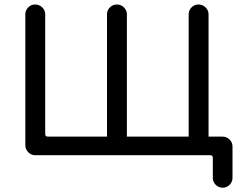

<svg xmlns="http://www.w3.org/2000/svg" viewBox="-20 -708 1114 877"><path d="M513.7 -687.5Q532.2 -687.5 545.9 -674.3Q559.6 -661.1 559.6 -642.6V-84H841.8V-642.6Q841.8 -661.1 855 -674.3Q868.2 -687.5 886.7 -687.5Q905.3 -687.5 918.9 -674.3Q932.6 -661.1 932.6 -642.6V1H468.8V-642.6Q468.8 -661.1 481.9 -674.3Q495.1 -687.5 513.7 -687.5ZM95.7 -44.9V-642.6Q95.7 -661.1 108.9 -674.3Q122.1 -687.5 140.6 -687.5Q159.2 -687.5 172.9 -674.3Q186.5 -661.1 186.5 -642.6V-95.7Q186.5 -84 198.2 -84H528.3V1H140.6Q122.1 1 108.9 -12.7Q95.7 -26.4 95.7 -44.9ZM952.1 104.5V12.7Q952.1 1 940.4 1H886.7V-84H996.1Q1014.6 -84 1028.3 -70.8Q1042 -57.6 1042 -39.1V104.5Q1042 123 1028.8 136.2Q1015.6 149.4 997.1 149.4Q978.5 149.4 965.3 136.2Q952.1 123 952.1 104.5Z"/></svg>

Font: jf-openhuninn-2.1
Style: Regular
Weight: 400
Designer: [Kosugi Maru]
Designed by MOTOYA      

[Varela Round]
Joe Prince (Latin component); Avraham Cornfeld (Hebrew component)
Foundry: justfont Co., Ltd.
Version: 2.1